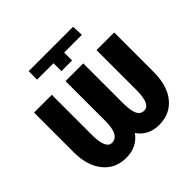

<svg xmlns="http://www.w3.org/2000/svg" viewBox="-181 -882 1063 1063"><g transform="rotate(-45 351.0 -350.0)"><path d="M184.6 -645.5V-711.4H532.2L535.2 -645.5H396.5V-583.5H313V-645.5ZM670.9 -528.3V-213.4Q669.4 -108.4 619.6 -49.1Q569.8 10.3 485.8 10.3Q401.9 10.3 358.4 -53.7Q312.5 10.3 228.5 10.3Q144.5 10.3 94.7 -49.8Q44.9 -109.9 43.5 -212.9V-528.3H182.6V-207Q184.6 -104.5 230.5 -104.5Q288.1 -104.5 290 -209.5V-528.3H428.7V-218.8Q428.7 -158.7 441.7 -131.6Q454.6 -104.5 482.9 -104.5Q530.8 -104.5 532.7 -207.5V-528.3Z"/></g></svg>

Font: RobotoCondensed-Bold
Style: Bold
Weight: 700
Designer: Google
Version: Version 2.001240; 2014